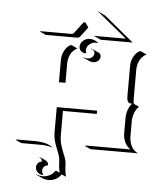

<svg xmlns="http://www.w3.org/2000/svg" viewBox="-57 -714 769 945"><g transform="rotate(5 327.0 -241.0)"><path d="M112.3 -541.3 117.7 -543.2H267.6Q275.9 -543.2 282.7 -552.2L323.2 -605.7H331.1L348.4 -581.8L347.4 -580.8L314.2 -536.9Q306.9 -527.1 297.6 -527.1L142.3 -527.3ZM379.6 -543 380.1 -544.9Q383.3 -543.2 386.7 -543.2H536.6L398.2 -657Q392.6 -661.6 387.5 -663.8L388.9 -665.3L419.2 -651.1Q424.1 -648.9 429.4 -644.5L572 -527.1H416.7Q413.1 -527.1 409.7 -528.8ZM39.1 0 46.9 -2H135.3Q193.1 -2 224.6 21.7L220.7 21.2Q195.6 13.7 165 13.7H69.3ZM151.4 125Q151.4 114.3 158.7 105.5Q166 96.7 177.7 95.7Q177.2 89.1 173.6 83.6Q169.9 78.1 163.8 75.4L165 73.7L195.3 87.9Q202.1 91.1 206.1 97.4Q210 103.8 210 111.6Q198.7 111.6 190.9 119.6Q183.1 127.7 183.1 139.2Q183.1 150.4 190.4 159.2L190.7 161.1Q174.3 161.1 162.8 150.8Q151.4 140.4 151.4 125ZM154.3 159.2Q170.2 167 189 167Q194.3 167 200.2 166Q206.1 165 214.8 162.1Q223.6 159.2 232.8 152.1Q241.9 145 249 134.5Q253.7 134.5 260.3 138.2Q266.8 141.8 270 142.8Q266.8 132.3 264.9 115.6Q262.9 98.9 262.9 88.9Q262.9 70.3 255.1 49.8Q253.9 46.4 249.4 35Q244.9 23.7 242.8 18.3Q240.7 12.9 237.2 2.4Q233.6 -8.1 232.1 -15.3Q230.5 -22.5 229 -31.6Q227.5 -40.8 227.5 -48.8V-177.7H426.8V-161.6L259.5 -161.9V-34.7Q259.5 -26.9 261 -17.8Q262.5 -8.8 264 -1.7Q265.6 5.4 269.3 16Q272.9 26.6 274.8 31.7Q276.6 36.9 281.2 48.5Q285.9 60.1 287.1 63.2Q295.2 84.2 295.2 102.8Q295.2 114.3 297.2 131.8Q299.3 149.4 303 159.2Q291.3 155.3 280.3 150.4Q269.8 165.5 253.7 174.3Q237.5 183.1 219 183.1Q200.9 183.1 185.1 175.8L155 161.6ZM227.5 -300.8V-410.2Q227.5 -433.6 237.7 -454.3Q247.8 -475.1 265.6 -486.3L273.4 -488.3L303.5 -474.1Q292 -468.8 283.2 -459.7Q274.4 -450.7 269.5 -439.9Q264.6 -429.2 262.2 -418.2Q259.8 -407.2 259.8 -396.5V-300.8ZM313.5 -483.4Q313.5 -501.5 327.5 -513.9Q341.6 -526.4 361.3 -526.4Q386 -526.4 404.5 -509L400.6 -509.8Q396 -510.5 391.4 -510.5Q372.6 -510.5 359.1 -498Q345.7 -485.6 345.7 -468.8Q345.7 -463.1 348.9 -456.8L349.6 -454.8Q346.4 -454.1 343.3 -454.3Q331.3 -454.3 322.4 -463Q313.5 -471.7 313.5 -483.4ZM336.2 -432.1 337.2 -433.8Q346.2 -429.7 356.2 -429.7Q369.9 -429.7 379.5 -438.1Q389.2 -446.5 389.2 -458.3Q389.2 -465.6 384.3 -470.9Q379.4 -476.3 371.6 -477.1L369.6 -479.2Q374.5 -479.2 378.9 -477.1L408.9 -463.1Q420.9 -457.5 420.9 -444.3Q420.9 -431.9 410.8 -422.9Q400.6 -413.8 386.2 -413.8Q375.7 -413.8 366.2 -418.2ZM380.9 0 388.7 -2H607.2Q589.4 -12.9 579.3 -33.7Q569.3 -54.4 569.3 -78.1V-152.3Q569.3 -174.8 576.5 -194.9Q583.7 -215.1 595.7 -226.6Q588.4 -226.8 584.1 -227.9Q579.8 -229 576.2 -232.7Q572.5 -236.3 570.9 -243.9Q569.3 -251.5 569.3 -263.7V-410.2Q569.3 -433.6 579.3 -454.3Q589.4 -475.1 607.4 -486.3L615.2 -488.3L645.3 -474.4Q633.8 -469 625 -459.8Q616.2 -450.7 611.2 -439.9Q606.2 -429.2 603.8 -418.1Q601.3 -407 601.3 -396V-249.8Q601.3 -234.6 603.8 -227.1L630.9 -214.6Q617.9 -204.3 609.6 -183.2Q601.3 -162.1 601.3 -138.2V-64Q601.3 -58.6 602.1 -52.1Q602.8 -45.7 605.6 -35.6Q608.4 -25.6 612.8 -16.8Q617.2 -8.1 625.7 0.5Q634.3 9 645.3 13.9H410.9Z"/></g></svg>

Font: AgreloyOut1
Style: Medium
Weight: 400
Designer: gluk
Foundry: gluk
Version: Version 0.27